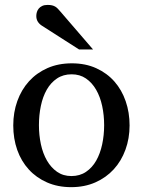

<svg xmlns="http://www.w3.org/2000/svg" viewBox="-20 -753 584 785"><path d="M405.8 -241.2Q405.8 -282.2 397.7 -319.8Q389.6 -357.4 373 -386.2Q356.4 -415 331.5 -432.1Q306.6 -449.2 272.9 -449.2Q238.3 -449.2 212.9 -432.1Q187.5 -415 171.1 -386.2Q154.8 -357.4 147 -319.8Q139.2 -282.2 139.2 -241.2Q139.2 -200.7 147.2 -163.1Q155.3 -125.5 171.9 -96.7Q188.5 -67.9 213.4 -50.5Q238.3 -33.2 272 -33.2Q306.2 -33.2 331.5 -50.3Q356.9 -67.4 373.3 -96.2Q389.6 -125 397.7 -162.6Q405.8 -200.2 405.8 -241.2ZM509.8 -240.2Q509.8 -187 492.9 -140.9Q476.1 -94.7 445.1 -60.8Q414.1 -26.9 369.9 -7.3Q325.7 12.2 271 12.2Q216.3 12.2 172.4 -7.1Q128.4 -26.4 97.7 -60.1Q66.9 -93.8 50.5 -139.9Q34.2 -186 34.2 -240.2Q34.2 -293.5 50.8 -339.8Q67.4 -386.2 98.6 -420.7Q129.9 -455.1 174.1 -474.6Q218.3 -494.1 273.9 -494.1Q329.6 -494.1 373.5 -474.1Q417.5 -454.1 447.8 -419.7Q478 -385.3 493.9 -339.1Q509.8 -293 509.8 -240.2ZM303.2 -550.8 151.4 -647.9Q140.6 -654.8 134.5 -664.6Q128.4 -674.3 128.4 -688Q128.4 -695.8 130.9 -703.9Q133.3 -711.9 138.7 -718.3Q144 -724.6 152.8 -728.8Q161.6 -732.9 174.3 -732.9Q185.1 -732.9 192.4 -731.2Q199.7 -729.5 205.6 -726.1Q211.4 -722.7 216.3 -717.5Q221.2 -712.4 226.6 -706.1L360.4 -550.8Z"/></svg>

Font: Charis SIL Phon
Style: Regular
Weight: 400
Foundry: SIL International
Version: Version 5.000